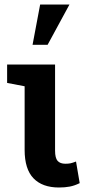

<svg xmlns="http://www.w3.org/2000/svg" viewBox="-20 -811 380 841"><path d="M238.3 10.3Q165.5 10.3 126.7 -30Q87.9 -70.3 87.9 -154.3V-433.1L11.2 -447.8V-528.3H221.2V-151.4Q221.2 -118.7 232.4 -106.2Q243.7 -93.8 266.1 -93.8Q279.8 -93.8 288.8 -95.7Q297.9 -97.7 313 -103.5L329.1 -8.8Q306.2 2.4 285.4 6.3Q264.6 10.3 238.3 10.3ZM122.6 -614.7 155.8 -791H284.2L188.5 -614.7Z"/></svg>

Font: Roboto Slab SemiBold
Style: Regular
Weight: 600
Designer: Google
Version: Version 2.001; ttfautohint (v1.8.3)